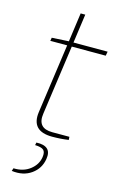

<svg xmlns="http://www.w3.org/2000/svg" viewBox="-130 -686 605 967"><g transform="rotate(15 173.0 -202.0)"><path d="M165 -458 114 -95Q102 -16 182 -16H271L272 0Q231 6 187 6Q76 6 90 -96L141 -458H53L56 -475L144 -480L165 -631H189L168 -480H346L342 -458ZM115 69 118 55Q158 53 176 69.5Q194 86 188 122Q180 173 138 203Q96 233 35 225L40 210Q91 212 126 185Q161 158 167 118Q171 91 159.5 80.5Q148 70 115 69Z"/></g></svg>

Font: Exo 2.0 Thin
Style: Italic
Weight: 250
Italic angle: -8°
Designer: Natanael Gama
Version: Version 1.001;PS 001.001;hotconv 1.0.70;makeotf.lib2.5.58329